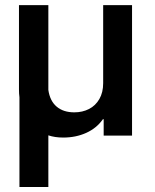

<svg xmlns="http://www.w3.org/2000/svg" viewBox="-20 -541 619 766"><path d="M57.6 -152.8Q55.7 -166.5 55.7 -183.6V-520.5H172.9V-182.1Q179.2 -138.2 206.1 -115.5Q232.9 -92.8 276.4 -92.8Q309.1 -92.8 335.2 -106.2Q361.3 -119.6 376.5 -146Q391.6 -172.4 391.6 -209V-520.5H506.8V0H393.6V-65.4H390.6Q365.7 -29.8 324.2 -11Q282.7 7.8 232.4 7.8Q199.2 7.8 172.9 -1V205.1H57.6Z"/></svg>

Font: Reddit Sans Chocolate SemiBold
Style: Regular
Weight: 600
Designer: Stephen Hutchings
Foundry: Reddit
Version: Version 1.011